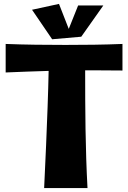

<svg xmlns="http://www.w3.org/2000/svg" viewBox="-20 -956 656 983"><path d="M607 -731C511 -727 413 -726 315 -726C213 -726 111 -727 9 -731V-585C82 -588 155 -591 229 -593C225 -377 206 7 206 7H428C417 -193 416 -397 416 -596H459C510 -596 559 -595 607 -595ZM247 -755 396 -768 509 -928H380L332 -808L282 -936L144 -906Z"/></svg>

Font: Galindo
Style: Regular
Weight: 400
Designer: Astigmatic (AOETI)
Foundry: Astigmatic (AOETI)
Version: Version 1.000